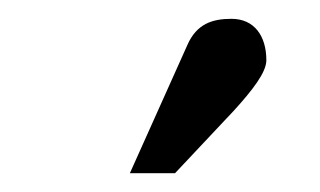

<svg xmlns="http://www.w3.org/2000/svg" viewBox="-20 -712 340 204"><path d="M118 -528H166L229 -595C248 -616 263 -635 263 -648C263 -674 250 -692 226 -692C206 -692 189 -687 179 -664Z"/></svg>

Font: XITS Math
Style: Bold
Weight: 700
Designer: MicroPress Inc., with final additions and corrections provided by Coen Hoffman, Elsevier (retired)
Version: Version 1.105